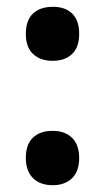

<svg xmlns="http://www.w3.org/2000/svg" viewBox="-20 -533 309 565"><path d="M136 -513Q172 -513 192.5 -493Q213 -473 213 -433Q213 -394 192 -374Q171 -354 135 -354Q99 -354 77.5 -374Q56 -394 56 -433Q56 -473 77 -493Q98 -513 136 -513ZM135 -148Q171 -148 192 -127.5Q213 -107 213 -68Q213 -29 192 -8.5Q171 12 135 12Q98 12 77 -9Q56 -30 56 -68Q56 -108 77 -128Q98 -148 135 -148Z"/></svg>

Font: Noto Sans Armenian SmBd Narrow
Style: Regular
Weight: 600
Width: 4
Designer: Monotype Design team
Foundry: Monotype Imaging Inc.
Version: Version 1.000